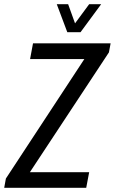

<svg xmlns="http://www.w3.org/2000/svg" viewBox="-42 -893 546 913"><path d="M-22 0 -14 -44 359 -612H101L115 -687H484L476 -644L100 -74H382L368 0ZM439 -873 341 -740H278L228 -873H282L326 -751H292L382 -873Z"/></svg>

Font: Archivo ExtraCondensed
Style: Italic
Weight: 400
Width: 2
Italic angle: -10°
Designer: Hector Gatti
Foundry: Omnibus-Type
Version: Version 2.001